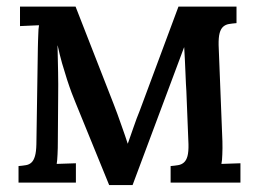

<svg xmlns="http://www.w3.org/2000/svg" viewBox="-20 -544 768 572"><path d="M528.3 -402.8 375 7.3H305.2L204.6 -239.3Q200.2 -249.5 193.6 -267.1Q187 -284.7 179.7 -307.1Q172.4 -329.6 165 -355.2Q157.7 -380.9 151.9 -408.2H151.4Q152.3 -365.7 153.1 -328.9Q153.8 -292 153.3 -258.3L152.3 -123Q152.3 -112.8 152.1 -102.8Q151.9 -92.8 151.4 -83.7Q150.9 -74.7 150.4 -67.6Q149.9 -60.5 148.9 -55.7L206.1 -57.6V0H35.2V-49.3Q47.4 -50.3 57.4 -52Q67.4 -53.7 74 -60.1Q80.6 -66.4 84.2 -79.1Q87.9 -91.8 88.4 -114.3L92.8 -401.4Q92.8 -411.6 93.3 -421.6Q93.8 -431.6 94 -440.4Q94.2 -449.2 94.7 -456.5Q95.2 -463.9 96.2 -468.8L39.6 -466.3V-524.4H205.1L318.4 -234.4Q323.7 -221.2 329.6 -204.8Q335.4 -188.5 341.3 -171.9Q347.2 -155.3 352.3 -140.6Q357.4 -126 360.4 -116.2H360.8Q370.1 -142.1 378.4 -166.5Q386.7 -190.9 396.5 -214.8L511.7 -524.4H684.6V-475.1Q671.9 -474.1 661.9 -472.4Q651.9 -470.7 644.8 -464.4Q637.7 -458 634.3 -445.3Q630.9 -432.6 631.3 -409.7L642.6 -123Q643.1 -112.8 642.8 -102.8Q642.6 -92.8 642.3 -83.7Q642.1 -74.7 641.4 -67.6Q640.6 -60.5 639.6 -55.7L696.3 -57.6V0H488.3V-49.3Q500.5 -50.3 510.7 -52Q521 -53.7 528.1 -60.1Q535.2 -66.4 538.6 -79.1Q542 -91.8 541.5 -114.3L535.2 -272.9Q534.7 -279.8 533.9 -294.4Q533.2 -309.1 532.5 -327.4Q531.7 -345.7 530.8 -365.7Q529.8 -385.7 528.8 -402.8Z"/></svg>

Font: Parastoo Print
Style: Print-Bold
Weight: 700
Foundry: Saber Rastikerdar (saber.rastikerdar@gmail.com)
Version: Version 1.0.0-alpha3